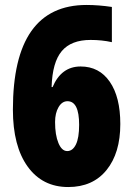

<svg xmlns="http://www.w3.org/2000/svg" viewBox="-20 -744 536 774"><path d="M329 -724Q377 -724 431 -716V-574Q391 -583 345 -583Q267 -583 229 -538Q191 -493 188 -393H192Q227 -476 305 -476Q380 -476 422.5 -414.5Q465 -353 465 -244Q465 -127 409.5 -58.5Q354 10 255 10Q151 10 91.5 -72.5Q32 -155 32 -302Q32 -724 329 -724ZM299 -241Q299 -336 252 -336Q230 -336 216 -312Q202 -288 202 -252Q202 -200 215.5 -167.5Q229 -135 251 -135Q273 -135 286 -161.5Q299 -188 299 -241Z"/></svg>

Font: Noto Sans UI CondBlack
Style: Regular
Weight: 900
Width: 3
Designer: Monotype Design Team
Foundry: Monotype Imaging Inc.
Version: Version 1.001